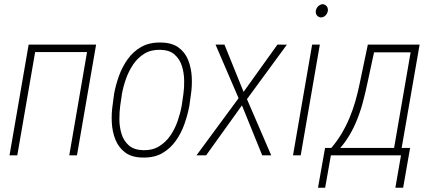

<svg xmlns="http://www.w3.org/2000/svg" viewBox="-20 -741 2061 916"><path d="M412.1 -528.3 405.8 -492.7H136.7L142.1 -528.3ZM153.8 -528.3 62.5 0H25.4L116.7 -528.3ZM438.5 -528.3 347.2 0H310.5L401.4 -528.3Z M517.1 -238.3 524.4 -293.5Q532.2 -335.9 547.6 -378.9Q563 -421.9 589.1 -458.5Q615.2 -495.1 653.8 -517.1Q692.4 -539.1 747.1 -538.1Q800.3 -537.6 832 -514.2Q863.8 -490.7 878.2 -453.4Q892.6 -416 894.8 -373.5Q897 -331.1 891.1 -292L883.3 -235.8Q875.5 -194.3 860.4 -150.6Q845.2 -106.9 819.3 -70.1Q793.5 -33.2 755.1 -10.7Q716.8 11.7 662.1 10.7Q608.4 10.3 576.7 -13.9Q544.9 -38.1 530.3 -75.7Q515.6 -113.3 513.4 -156.2Q511.2 -199.2 517.1 -238.3ZM562 -293.9 553.7 -237.8Q549.3 -207 549.6 -170.7Q549.8 -134.3 560.1 -101.3Q570.3 -68.4 595.2 -46.9Q620.1 -25.4 664.1 -24.4Q707.5 -23.4 739.5 -43.2Q771.5 -63 793 -94.5Q814.5 -126 827.4 -163.3Q840.3 -200.7 846.7 -235.8L855 -292.5Q859.4 -322.3 858.6 -358.2Q857.9 -394 847.7 -426.5Q837.4 -459 813 -480.7Q788.6 -502.4 744.6 -503.4Q700.2 -504.4 668.2 -484.6Q636.2 -464.8 615 -432.9Q593.8 -400.9 580.8 -364.3Q567.9 -327.6 562 -293.9Z M1050.8 -528.3 1142.1 -302.7 1303.7 -528.3 1348.6 -527.8 1158.2 -268.1 1273.9 0H1231L1134.3 -238.3L963.4 0H917.5L1118.2 -272.5L1008.3 -528.3Z M1505.9 -528.3 1414.6 0H1377.9L1469.2 -528.3ZM1486.8 -689.9Q1488.8 -701.7 1497.3 -710.4Q1505.9 -719.2 1518.6 -721.2Q1532.7 -719.7 1539.3 -710.4Q1545.9 -701.2 1543.9 -688Q1541.5 -676.3 1533.2 -667.5Q1524.9 -658.7 1511.7 -657.7Q1498.5 -658.7 1491.7 -668Q1484.9 -677.2 1486.8 -689.9Z M1734.9 -528.3H1772.5L1732.4 -342.3Q1722.7 -295.9 1710 -249Q1697.3 -202.1 1678.2 -157.2Q1659.2 -112.3 1632.1 -72.3Q1605 -32.2 1567.4 0H1543.9L1549.8 -34.2L1560.1 -34.7Q1588.9 -68.4 1610.1 -104.2Q1631.3 -140.1 1647.5 -178.7Q1663.6 -217.3 1675.3 -257.8Q1687 -298.3 1695.8 -341.8ZM1749 -528.3H1981.9L1890.1 0H1854L1939 -491.2H1743.7ZM1530.8 -35.2H1936.5L1903.3 154.8H1866.2L1893.1 0H1558.6L1531.2 154.8H1497.1Z"/></svg>

Font: Roboto Condensed ExtraLight
Style: Italic
Weight: 250
Italic angle: -12°
Designer: Christian Robertson
Foundry: Google
Version: Version 3.008; 2023